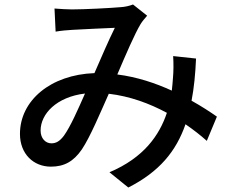

<svg xmlns="http://www.w3.org/2000/svg" viewBox="-20 -778 1040 856"><path d="M265 -173C246 -148 230 -139 209 -139C183 -139 161 -161 161 -196C161 -270 232 -346 359 -361C328 -291 295 -215 265 -173ZM947 -258C917 -279 879 -304 834 -329C845 -386 851 -448 854 -517L752 -528C754 -496 754 -461 751 -429C750 -412 748 -393 746 -374C674 -407 591 -435 503 -446C541 -535 581 -628 607 -671C615 -684 625 -695 636 -708L573 -758C558 -752 537 -747 517 -746C473 -742 354 -736 301 -736C280 -736 249 -738 223 -740L228 -637C251 -641 282 -644 304 -645C349 -648 453 -652 492 -654C465 -600 432 -523 401 -452C206 -445 69 -330 69 -181C69 -92 129 -35 207 -35C266 -35 308 -58 345 -112C382 -167 427 -275 465 -360C559 -349 646 -317 724 -275C691 -176 622 -75 468 -10L552 58C690 -12 765 -103 807 -224C842 -200 874 -175 902 -150Z"/></svg>

Font: Noto Sans T Chinese Medium
Style: Regular
Weight: 500
Designer: Ryoko NISHIZUKA (kana & ideographs); Paul D. Hunt (Latin, Greek & Cyrillic); Wenlong ZHANG (bopomofo); Sandoll Communica
Foundry: Adobe Systems Incorporated
Version: Version 1.000;PS 1;hotconv 1.0.78;makeotf.lib2.5.61930